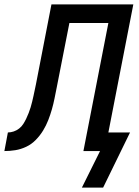

<svg xmlns="http://www.w3.org/2000/svg" viewBox="-65 -690 635 877"><path d="M406 167H309L392 0H316L430 -585H252L194 -290Q189 -265 184 -240Q179 -215 172 -190.5Q165 -166 155.5 -141.5Q146 -117 132 -94Q118 -71 98.5 -51Q79 -31 54.5 -19.5Q30 -8 5 -4Q-20 0 -45 0L-29 -85Q-16 -85 -2.5 -89.5Q11 -94 22.5 -103Q34 -112 41.5 -124Q49 -136 55 -148.5Q61 -161 66 -174Q71 -187 75 -200Q79 -213 82 -226Q85 -239 88 -252Q91 -265 93.5 -278Q96 -291 99 -304L170 -670H544L430 -85H529Z"/></svg>

Font: Lode Dark Term
Style: Bold Italic
Weight: 700
Italic angle: -11°
Monospace: yes
Designer: Belleve Invis
Foundry: Belleve Invis
Version: Version 29.2.0